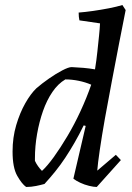

<svg xmlns="http://www.w3.org/2000/svg" viewBox="-20 -732 527 764"><path d="M84 12Q67 0 48.5 -32.5Q30 -65 30 -129Q30 -185 44.5 -234Q59 -283 80.5 -321Q102 -359 125 -381Q147 -400 175 -419.5Q203 -439 228 -452Q253 -465 265 -465Q289 -464 312 -462Q335 -460 358 -456Q364 -493 367.5 -527Q371 -561 374 -589Q377 -617 378 -639L296 -651Q293 -664 293 -682Q319 -684 350.5 -688.5Q382 -693 413 -699Q444 -705 467 -712L480 -692Q468 -634 454 -560Q440 -486 425 -408.5Q410 -331 397.5 -260.5Q385 -190 377 -135Q369 -80 367 -53L441 -116L461 -95L365 12Q353 12 334.5 7.5Q316 3 299 -5Q282 -13 272 -21L321 -231L313 -233Q295 -196 276.5 -164Q258 -132 239.5 -104Q221 -76 200 -50Q179 -24 157 0Q143 4 123.5 8Q104 12 84 12ZM147 -52Q168 -71 194 -107Q220 -143 248 -190Q276 -237 300.5 -290Q325 -343 343 -395Q320 -405 293 -410.5Q266 -416 240 -416Q211 -399 188.5 -366Q166 -333 151 -290Q136 -247 127.5 -198.5Q119 -150 119 -102Q119 -99 119 -97Q119 -95 119 -92Q124 -81 131.5 -70.5Q139 -60 147 -52Z"/></svg>

Font: Labrada Medium
Style: Italic
Weight: 500
Italic angle: -7°
Designer: Mercedes Jáuregui
Foundry: Omnibus-Type Team
Version: Version 1.000